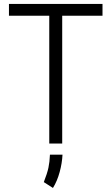

<svg xmlns="http://www.w3.org/2000/svg" viewBox="-20 -720 558 963"><path d="M227.1 -641.1H24.9V-700.2H494.1V-641.1H292V0H227.1ZM199.7 193.4Q216.8 149.9 222.9 121.3Q229 92.8 230.5 55.7H293.5Q291.5 97.7 279.3 142.8Q267.1 188 245.6 222.7Z"/></svg>

Font: Selawik Semilight
Style: Regular
Weight: 300
Designer: Aaron Bell
Foundry: Microsoft Corporation
Version: Version 1.01